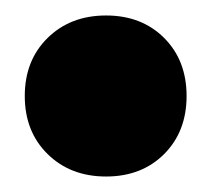

<svg xmlns="http://www.w3.org/2000/svg" viewBox="-20 -417 279 248"><path d="M221 -293Q221 -247 192 -218Q163 -189 117 -189Q71 -189 41.5 -218Q12 -247 12 -293Q12 -339 41.5 -368Q71 -397 117 -397Q163 -397 192 -368Q221 -339 221 -293Z"/></svg>

Font: Gontserrat ExtraBold
Style: Regular
Weight: 800
Designer: Julieta Ulanovsky
Foundry: Julieta Ulanovsky
Version: Version 6.001